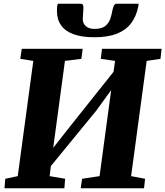

<svg xmlns="http://www.w3.org/2000/svg" viewBox="-20 -1003 881 1023"><path d="M4 0 8 -50.5 74.5 -64.5 157.5 -678.5 88 -689.5 96 -743H420.5L413.5 -689.5L326 -678.5L254.5 -148.5L222 -162.5L354.5 -331L626.5 -672.5L575.5 -552L593 -678.5L517 -689.5L523.5 -743H841L835 -689.5L761.5 -678.5L678.5 -64.5L753 -50.5L747.5 0H410L417.5 -50.5L510.5 -64.5L581 -587L610.5 -575.5L492.5 -413L207.5 -65L253.5 -138.5L244.5 -64.5L327 -50.5L323 0ZM410.5 -983Q419 -983 422 -976.5Q425 -970 424.5 -961Q424.5 -949.5 422.8 -932Q421 -914.5 421 -903Q420.5 -879 436.8 -864Q453 -849 483.5 -849Q522 -849 541 -864.5Q560 -880 567.5 -902.5Q575 -925 578.5 -945.5Q581 -959 585.8 -971Q590.5 -983 601.5 -983H718Q718 -979 717.8 -975Q717.5 -971 716.5 -967.5Q706 -915 678 -878.5Q650 -842 602.2 -823.2Q554.5 -804.5 483 -804.5Q416.5 -804.5 372.2 -820.5Q328 -836.5 305.8 -867.8Q283.5 -899 283.5 -943.5Q283.5 -952.5 284 -962.5Q284.5 -972.5 288 -983Z"/></svg>

Font: Merriweather 20pt Black
Style: Italic
Weight: 900
Italic angle: -7.8°
Version: Version 2.101